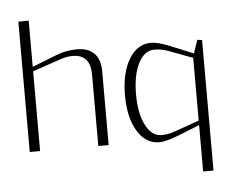

<svg xmlns="http://www.w3.org/2000/svg" viewBox="-55 -698 1121 929"><g transform="rotate(-5 506.0 -233.5)"><path d="M117.2 -387.2V0H66.9V-632.8L117.2 -633.8V-409.2L236.8 -456.1Q285.2 -475.1 337.9 -475.1Q392.6 -475.1 421.4 -445.3Q450.2 -415.5 450.2 -358.9V0H399.9V-349.1Q399.9 -395.5 378.2 -420.2Q356.4 -444.8 314.9 -444.8Q285.2 -444.8 256.8 -435.1Z M944.8 -466.8V167H894.5V-58.1L791.5 -17.1Q728 7.8 696.8 7.8Q630.4 7.8 590.1 -58.1Q549.8 -124 549.8 -232.9Q549.8 -341.8 590.1 -408.4Q630.4 -475.1 696.8 -475.1Q731.9 -475.1 791.5 -450.2L899.9 -405.8L921.9 -470.2ZM894.5 -384.8 775.9 -429.2Q743.7 -440.9 710 -440.9Q662.1 -440.9 632.8 -383.5Q603.5 -326.2 603.5 -232.9Q603.5 -139.6 632.8 -82.8Q662.1 -25.9 710 -25.9Q742.2 -25.9 775.9 -38.1L894.5 -80.1Z"/></g></svg>

Font: Resagokr
Style: Light
Weight: 300
Designer: gluk
Foundry: gluk
Version: Version 0.95